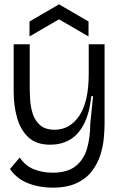

<svg xmlns="http://www.w3.org/2000/svg" viewBox="-20 -717 550 885"><path d="M222 148Q161 148 109 127.5Q57 107 26 62L71 9Q97 48 137 63.5Q177 79 222 79Q291 79 329 48.5Q367 18 381.5 -33.5Q396 -85 396 -146L409 -274H401Q392 -192 365.5 -142.5Q339 -93 299.5 -71.5Q260 -50 212 -50Q147 -50 110.5 -84.5Q74 -119 58.5 -175Q43 -231 43 -295V-513H117V-314Q117 -290 119 -257Q121 -224 131 -192.5Q141 -161 165 -140Q189 -119 232 -119Q302 -119 345.5 -183.5Q389 -248 389 -376V-513H462V-146Q462 -118 458.5 -80Q455 -42 442.5 -2.5Q430 37 404 71.5Q378 106 333.5 127Q289 148 222 148ZM116 -549V-618L252 -697L388 -618V-549L252 -628Z"/></svg>

Font: Bricolage Grotesque 48pt Light
Style: Regular
Weight: 300
Designer: Mathieu Triay
Foundry: Atelier Triay
Version: Version 1.000; ttfautohint (v1.8.4.7-5d5b);gftools[0.9.32]